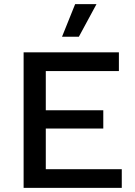

<svg xmlns="http://www.w3.org/2000/svg" viewBox="-20 -915 655 935"><path d="M95 0V-660H559V-569H203V-378H483V-289H203V-91H573V0ZM346 -895H450L364 -736H282Z"/></svg>

Font: Kantumruy Pro Medium
Style: Regular
Weight: 500
Designer: Sovichet Tep
Foundry: Sovichet Tep
Version: Version 1.002